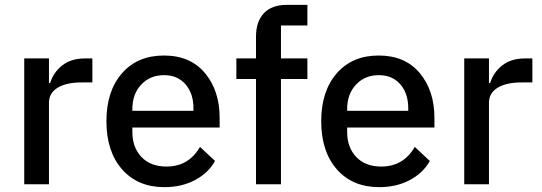

<svg xmlns="http://www.w3.org/2000/svg" viewBox="-20 -760 2234 792"><path d="M80 0V-519H182V-418H187Q200 -461 236.5 -490Q273 -519 331 -519H361V-420H317Q253 -420 217.5 -398Q182 -376 182 -336V0Z M658 12Q548 12 483.5 -61.5Q419 -135 419 -260Q419 -384 483 -457.5Q547 -531 656 -531Q765 -531 825.5 -458.5Q886 -386 886 -274V-234H526V-215Q526 -152 563.5 -112.5Q601 -73 667 -73Q758 -73 805 -154L867 -96Q839 -46 784 -17Q729 12 658 12ZM526 -303H778V-313Q778 -375 745 -412.5Q712 -450 657 -450Q599 -450 562.5 -411Q526 -372 526 -310Z M1036 0V-434H955V-519H1036V-609Q1036 -671 1068.5 -705.5Q1101 -740 1164 -740H1248V-655H1139V-519H1248V-434H1139V0Z M1544 12Q1434 12 1369.5 -61.5Q1305 -135 1305 -260Q1305 -384 1369 -457.5Q1433 -531 1542 -531Q1651 -531 1711.5 -458.5Q1772 -386 1772 -274V-234H1412V-215Q1412 -152 1449.5 -112.5Q1487 -73 1553 -73Q1644 -73 1691 -154L1753 -96Q1725 -46 1670 -17Q1615 12 1544 12ZM1412 -303H1664V-313Q1664 -375 1631 -412.5Q1598 -450 1543 -450Q1485 -450 1448.5 -411Q1412 -372 1412 -310Z M1895 0V-519H1997V-418H2002Q2015 -461 2051.5 -490Q2088 -519 2146 -519H2176V-420H2132Q2068 -420 2032.5 -398Q1997 -376 1997 -336V0Z"/></svg>

Font: Anuphan Medium
Style: Regular
Weight: 500
Designer: Mike Abbink, Paul van der Laan, Pieter van Rosmalen, Mint Tantisuwanna
Foundry: Bold Monday; Cadson Demak
Version: Version 3.002;hotconv 1.0.109;makeotfexe 2.5.65596